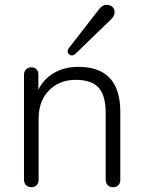

<svg xmlns="http://www.w3.org/2000/svg" viewBox="-20 -776 601 801"><path d="M481.9 -309.1V-25.9Q481.9 -11.7 473.9 -3.4Q465.8 4.9 451.9 4.9Q438 4.9 429.4 -3.7Q420.9 -12.2 420.9 -25.9V-305.2Q420.9 -377 391.8 -409.9Q362.8 -442.9 295.4 -442.9Q228 -442.9 184.6 -398.9Q141.1 -355 141.1 -280.8V-25.9Q141.1 -11.7 133.1 -3.4Q125 4.9 111.1 4.9Q97.2 4.9 88.6 -3.7Q80.1 -12.2 80.1 -25.9V-463.9Q80.1 -478 88.6 -486.6Q97.2 -495.1 110.6 -495.1Q124 -495.1 132.1 -487.1Q140.1 -479 140.1 -464.8V-401.9Q163.1 -447.8 206.5 -472.4Q250 -497.1 307.1 -497.1Q481.9 -497.1 481.9 -309.1ZM267.1 -575.2 392.1 -735.8Q407.2 -755.9 423.6 -755.9Q439.9 -755.9 449 -747.3Q458 -738.8 458 -723.9Q458 -709 440.9 -692.9L293.9 -550.8Q287.6 -544.9 280.3 -544.9Q272.9 -544.9 267.6 -550Q262.2 -555.2 262.2 -561.5Q262.2 -567.9 267.1 -575.2Z"/></svg>

Font: Nunito-Light
Style: Regular
Weight: 300
Designer: Vernon Adams
Foundry: newtypography
Version: Version 3.000